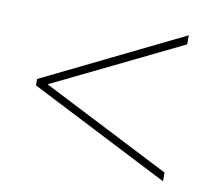

<svg xmlns="http://www.w3.org/2000/svg" viewBox="-57 -640 621 562"><g transform="rotate(10 253.5 -359.0)"><path d="M461 -142 46 -354V-373L461 -576V-549L79 -363L461 -168Z"/></g></svg>

Font: Noto Sans Khmer UI SemiCondensed Thin
Style: Regular
Weight: 100
Width: 4
Designer: Danh Hong and the Monotype Design Team
Foundry: Monotype Imaging Inc.
Version: Version 2.002; ttfautohint (v1.8.4.7-5d5b)